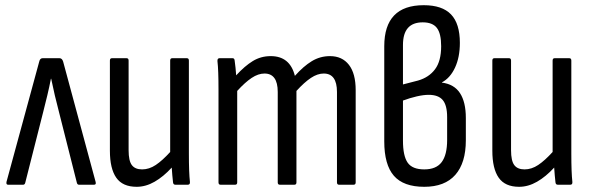

<svg xmlns="http://www.w3.org/2000/svg" viewBox="-20 -711 2276 739"><path d="M11 0Q3 0 5 -11L131 -474Q134 -487 144 -487H209Q219 -487 223 -474L348 -11Q351 0 342 0H284Q278 0 276 -7L207 -280Q199 -310 191 -344Q183 -378 177 -408H176Q170 -377 162 -343.5Q154 -310 146 -279L77 -7Q75 0 69 0Z M506 8Q452 8 427.5 -27Q403 -62 403 -131V-478Q403 -487 411 -487H467Q475 -487 475 -478V-133Q475 -92 487.5 -75.5Q500 -59 527 -59Q554 -59 579.5 -76Q605 -93 635 -126V-478Q635 -487 643 -487H699Q707 -487 707 -478V-121Q707 -83 708 -56Q709 -29 711 -11Q712 0 703 0H655Q647 0 646 -9Q643 -35 641 -66Q609 -31 575 -11.5Q541 8 506 8Z M829 0Q821 0 821 -9V-366Q821 -442 817 -475Q816 -487 825 -487H875Q882 -487 883 -479Q885 -464 886.5 -450.5Q888 -437 889 -421Q922 -457 953 -476Q984 -495 1022 -495Q1096 -495 1115 -419Q1148 -456 1180 -475.5Q1212 -495 1250 -495Q1297 -495 1323 -461.5Q1349 -428 1349 -364V-9Q1349 0 1341 0H1285Q1277 0 1277 -9V-357Q1277 -428 1226 -428Q1202 -428 1176.5 -411Q1151 -394 1121 -361V-9Q1121 0 1113 0H1057Q1049 0 1049 -9V-357Q1049 -428 998 -428Q974 -428 948.5 -411Q923 -394 893 -361V-9Q893 0 885 0Z M1613 8Q1533 8 1496 -34.5Q1459 -77 1459 -167V-533Q1459 -691 1611 -691Q1682 -691 1716 -655.5Q1750 -620 1750 -546Q1750 -491 1731.5 -451Q1713 -411 1681 -394V-393Q1728 -387 1750.5 -352.5Q1773 -318 1773 -257V-171Q1773 -84 1732.5 -38Q1692 8 1613 8ZM1531 -386 1589 -401Q1631 -413 1654.5 -444.5Q1678 -476 1678 -533Q1678 -582 1661.5 -603.5Q1645 -625 1607 -625Q1531 -625 1531 -538ZM1613 -59Q1659 -59 1680 -87Q1701 -115 1701 -172V-260Q1701 -306 1684 -326Q1667 -346 1630 -346Q1610 -346 1584 -340Q1558 -334 1531 -324V-170Q1531 -111 1549 -85Q1567 -59 1613 -59Z M1978 8Q1924 8 1899.5 -27Q1875 -62 1875 -131V-478Q1875 -487 1883 -487H1939Q1947 -487 1947 -478V-133Q1947 -92 1959.5 -75.5Q1972 -59 1999 -59Q2026 -59 2051.5 -76Q2077 -93 2107 -126V-478Q2107 -487 2115 -487H2171Q2179 -487 2179 -478V-121Q2179 -83 2180 -56Q2181 -29 2183 -11Q2184 0 2175 0H2127Q2119 0 2118 -9Q2115 -35 2113 -66Q2081 -31 2047 -11.5Q2013 8 1978 8Z"/></svg>

Font: Sofia Sans Cond
Style: Regular
Weight: 400
Width: 3
Designer: Botio Nikoltchev, Ani Petrova
Foundry: lettersoup
Version: Version 4.100; ttfautohint (v1.8.3)